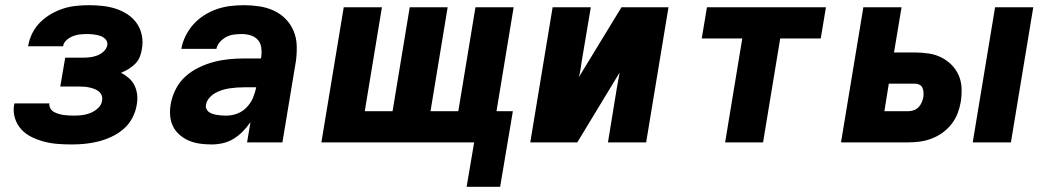

<svg xmlns="http://www.w3.org/2000/svg" viewBox="-20 -548 4040 739"><path d="M256 8Q229 8 202.5 6Q176 4 151 -2.5Q126 -9 103 -20Q80 -31 63 -49Q46 -67 38 -91.5Q30 -116 34 -143L36 -150H171L170 -149Q169 -139 174 -130.5Q179 -122 187 -117.5Q195 -113 204.5 -110Q214 -107 224.5 -105.5Q235 -104 245 -103.5Q255 -103 265 -103Q281 -103 297 -105Q313 -107 329 -113.5Q345 -120 358 -132.5Q371 -145 373 -161Q375 -172 371 -181.5Q367 -191 359 -197Q351 -203 341 -206.5Q331 -210 321 -212Q311 -214 300.5 -214.5Q290 -215 279 -215H212L231 -326H298Q312 -326 325.5 -327.5Q339 -329 353 -334Q367 -339 378.5 -349.5Q390 -360 393 -374Q395 -387 386.5 -396.5Q378 -406 365.5 -410Q353 -414 340.5 -415.5Q328 -417 315 -417Q301 -417 287.5 -415.5Q274 -414 261 -409Q248 -404 236.5 -394Q225 -384 223 -371V-370H88L89 -374Q93 -398 105 -421.5Q117 -445 136 -463.5Q155 -482 178 -495Q201 -508 225 -515.5Q249 -523 274 -525.5Q299 -528 323 -528Q350 -528 376.5 -525Q403 -522 427 -514Q451 -506 472 -492Q493 -478 507 -457.5Q521 -437 526 -411.5Q531 -386 526 -359Q524 -344 518 -329Q512 -314 500.5 -302.5Q489 -291 475 -282.5Q461 -274 446 -268Q463 -259 476.5 -247Q490 -235 498 -218.5Q506 -202 508 -182.5Q510 -163 506 -143Q502 -118 489 -93.5Q476 -69 455 -51Q434 -33 409 -21.5Q384 -10 358.5 -3.5Q333 3 307 5.5Q281 8 256 8Z M795 8Q772 8 750 5Q728 2 708.5 -6Q689 -14 672.5 -28Q656 -42 646.5 -60.5Q637 -79 635 -101.5Q633 -124 637 -147Q642 -176 656 -204Q670 -232 693 -253Q716 -274 745 -288Q774 -302 802.5 -309.5Q831 -317 860.5 -320Q890 -323 919 -323H984L986 -331Q988 -348 985.5 -365.5Q983 -383 972 -395Q961 -407 944.5 -412Q928 -417 910 -417Q895 -417 880 -415Q865 -413 851.5 -406Q838 -399 827 -387Q816 -375 813 -360H678Q682 -385 694.5 -410Q707 -435 725 -455Q743 -475 767 -490Q791 -505 816.5 -513.5Q842 -522 867.5 -525Q893 -528 919 -528Q949 -528 978.5 -523.5Q1008 -519 1034 -507Q1060 -495 1079.5 -475Q1099 -455 1110 -429Q1121 -403 1122 -373Q1123 -343 1119 -313L1067 0H931L944 -78Q931 -59 915 -42.5Q899 -26 879.5 -14Q860 -2 838 3Q816 8 795 8ZM851 -103Q872 -103 892.5 -110.5Q913 -118 929 -134.5Q945 -151 953.5 -171Q962 -191 966 -212H920Q906 -212 891.5 -211Q877 -210 863.5 -208Q850 -206 835.5 -201.5Q821 -197 808.5 -190Q796 -183 785.5 -171Q775 -159 773 -145Q771 -137 774.5 -129Q778 -121 784.5 -116.5Q791 -112 799 -109.5Q807 -107 816 -105.5Q825 -104 834 -103.5Q843 -103 851 -103Z M1905 171H1776L1805 0H1217L1303 -520H1450L1384 -120H1491L1557 -520H1703L1637 -120H1744L1810 -520H1957L1891 -120H1954Z M2021 0 2107 -520H2254L2219 -312Q2217 -297 2214.5 -281.5Q2212 -266 2208 -251L2372 -520H2553L2467 0H2320L2354 -208Q2357 -223 2359.5 -238.5Q2362 -254 2365 -269L2202 0Z M2771 0 2837 -400H2681L2701 -520H3159L3139 -400H2983L2917 0Z M3724 0 3810 -520H3957L3871 0ZM3217 0 3303 -520H3450L3421 -346H3502Q3529 -346 3555 -342Q3581 -338 3603 -327Q3625 -316 3642.5 -298.5Q3660 -281 3670 -258Q3680 -235 3681 -208.5Q3682 -182 3678 -156Q3674 -133 3665.5 -111Q3657 -89 3642 -70Q3627 -51 3607.5 -37Q3588 -23 3565.5 -14.5Q3543 -6 3520.5 -3Q3498 0 3475 0ZM3476 -120Q3486 -120 3496.5 -123.5Q3507 -127 3515 -135Q3523 -143 3527.5 -153.5Q3532 -164 3534 -175Q3535 -184 3534.5 -193Q3534 -202 3530.5 -210Q3527 -218 3519 -222Q3511 -226 3502 -226H3401L3384 -120Z"/></svg>

Font: Iosevka Aile Heavy Oblique
Style: Regular
Weight: 900
Italic angle: -9°
Designer: Belleve Invis
Foundry: Belleve Invis
Version: Version 31.1.0; ttfautohint (v1.8.4)